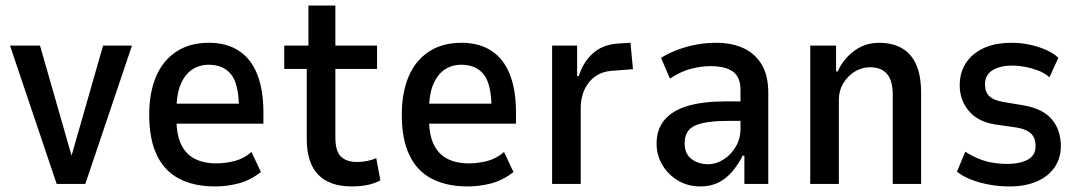

<svg xmlns="http://www.w3.org/2000/svg" viewBox="-20 -662 3885 691"><path d="M184 0 16 -498H124L238 -100H237L351 -498H455L287 0Z M754 9Q679 9 625.5 -18.5Q572 -46 544.5 -103.5Q517 -161 517 -249Q517 -327 541 -385Q565 -443 613.5 -475.5Q662 -508 732 -508Q796 -508 840 -479Q884 -450 906 -394Q928 -338 928 -257V-217H597V-289H856L840 -269Q840 -359 812 -394Q784 -429 731 -429Q698 -429 672 -412Q646 -395 630.5 -359Q615 -323 615 -263V-236Q615 -177 632 -142Q649 -107 681 -90.5Q713 -74 759 -74Q790 -74 824 -82.5Q858 -91 885 -115L919 -43Q881 -13 839 -2Q797 9 754 9Z M1247 9Q1166 9 1125 -33.5Q1084 -76 1084 -162V-414H1003V-498H1090V-642H1187V-498H1337V-414H1187V-168Q1187 -117 1207.5 -98Q1228 -79 1264 -79Q1283 -79 1301 -82.5Q1319 -86 1334 -93L1349 -13Q1327 -1 1301 4Q1275 9 1247 9Z M1663 9Q1588 9 1534.5 -18.5Q1481 -46 1453.5 -103.5Q1426 -161 1426 -249Q1426 -327 1450 -385Q1474 -443 1522.5 -475.5Q1571 -508 1641 -508Q1705 -508 1749 -479Q1793 -450 1815 -394Q1837 -338 1837 -257V-217H1506V-289H1765L1749 -269Q1749 -359 1721 -394Q1693 -429 1640 -429Q1607 -429 1581 -412Q1555 -395 1539.5 -359Q1524 -323 1524 -263V-236Q1524 -177 1541 -142Q1558 -107 1590 -90.5Q1622 -74 1668 -74Q1699 -74 1733 -82.5Q1767 -91 1794 -115L1828 -43Q1790 -13 1748 -2Q1706 9 1663 9Z M1967 0V-498H2057V-388H2063Q2078 -437 2112 -468.5Q2146 -500 2199 -505L2249 -508L2258 -413L2180 -407Q2130 -403 2100 -366Q2070 -329 2070 -271V0Z M2500 9Q2456 9 2420.5 -12Q2385 -33 2364 -68Q2343 -103 2343 -145Q2343 -197 2372 -231Q2401 -265 2456 -281Q2511 -297 2588 -297H2659V-227H2603Q2562 -227 2532 -223Q2502 -219 2482.5 -210.5Q2463 -202 2453.5 -186Q2444 -170 2444 -146Q2444 -108 2469 -89.5Q2494 -71 2529 -71Q2557 -71 2584 -88Q2611 -105 2628 -134Q2645 -163 2645 -198V-338Q2645 -385 2617.5 -404.5Q2590 -424 2537 -424Q2504 -424 2467 -414.5Q2430 -405 2391 -379L2359 -454Q2391 -473 2423 -484.5Q2455 -496 2489 -502Q2523 -508 2559 -508Q2614 -508 2656 -488.5Q2698 -469 2721.5 -429.5Q2745 -390 2745 -328V0H2659V-102H2653Q2638 -72 2616.5 -46Q2595 -20 2566.5 -5.5Q2538 9 2500 9Z M2896 0V-498H2989V-405H2995Q3014 -448 3053 -478Q3092 -508 3145 -508Q3191 -508 3225 -489Q3259 -470 3277 -430.5Q3295 -391 3295 -327V0H3193V-320Q3193 -355 3184 -376.5Q3175 -398 3157 -409Q3139 -420 3112 -420Q3082 -420 3056.5 -404.5Q3031 -389 3015 -362.5Q2999 -336 2999 -303V0Z M3613 9Q3576 9 3540.5 2.5Q3505 -4 3475.5 -15.5Q3446 -27 3424 -44L3454 -116Q3479 -100 3504 -90Q3529 -80 3555 -76Q3581 -72 3604 -72Q3651 -72 3679 -87.5Q3707 -103 3707 -136Q3707 -166 3690.5 -181.5Q3674 -197 3639 -203L3562 -214Q3499 -224 3466.5 -263Q3434 -302 3434 -355Q3434 -400 3455.5 -434Q3477 -468 3518.5 -488Q3560 -508 3622 -508Q3653 -508 3684.5 -501.5Q3716 -495 3743.5 -483Q3771 -471 3789 -454L3757 -384Q3738 -400 3715.5 -408.5Q3693 -417 3669 -421.5Q3645 -426 3622 -426Q3580 -426 3552.5 -409.5Q3525 -393 3525 -358Q3525 -331 3540.5 -316Q3556 -301 3591 -295L3663 -283Q3733 -271 3765.5 -232.5Q3798 -194 3798 -136Q3798 -93 3775.5 -60Q3753 -27 3711.5 -9Q3670 9 3613 9Z"/></svg>

Font: Nunito Sans 7pt Condensed SemiBold
Style: Regular
Weight: 600
Width: 3
Designer: Vernon Adams
Foundry: Vernon Adams
Version: Version 3.101;gftools[0.9.27]